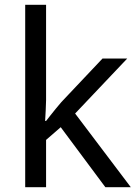

<svg xmlns="http://www.w3.org/2000/svg" viewBox="-20 -780 574 800"><path d="M172 -363Q172 -347 170.5 -321Q169 -295 168 -276H172Q178 -284 190 -299Q202 -314 214.5 -329.5Q227 -345 236 -355L407 -536H510L293 -307L525 0H419L233 -250L172 -197V0H85V-760H172Z"/></svg>

Font: Noto Sans Khudawadi
Style: Regular
Weight: 400
Designer: Monotype Design Team
Foundry: Monotype Imaging Inc.
Version: Version 2.003; ttfautohint (v1.8.4.7-5d5b)